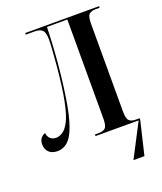

<svg xmlns="http://www.w3.org/2000/svg" viewBox="-165 -819 956 1134"><g transform="rotate(-20 313.0 -252.0)"><path d="M73 7Q38 7 19 -12Q0 -31 0 -61Q0 -85 11 -99Q22 -113 39 -119Q41 -97 55 -83.5Q69 -70 93 -70Q110 -70 131.5 -82.5Q153 -95 173.5 -133Q194 -171 210 -249Q219 -292 226.5 -349Q234 -406 239 -462.5Q244 -519 247 -564Q250 -609 250 -629Q250 -673 235.5 -688.5Q221 -704 184 -704H131V-714H595V-704H570Q542 -704 528.5 -691Q515 -678 515 -632V-82Q515 -36 528.5 -23Q542 -10 570 -10H594V0L544 210H475L584 0H313V-10H337Q365 -10 378.5 -23Q392 -36 392 -82V-704H264Q262 -632 257 -556Q252 -480 244 -408Q236 -336 226.5 -274Q217 -212 206 -167Q189 -98 169 -60.5Q149 -23 124.5 -8Q100 7 73 7Z"/></g></svg>

Font: Noto Serif Display Condensed SemiBold
Style: Regular
Weight: 600
Width: 3
Designer: Monotype Design Team
Foundry: Monotype Imaging Inc.
Version: Version 2.009